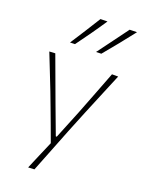

<svg xmlns="http://www.w3.org/2000/svg" viewBox="-177 -861 854 1137"><g transform="rotate(20 250.0 -292.5)"><path d="M150 194Q169 149 188.2 103.8Q207.5 58.5 227 13.5Q209 -36.5 190 -87.2Q171 -138 153 -186L119 -276Q98 -329.5 76 -385.2Q54 -441 33 -494L70 -496Q96.5 -424 122 -355Q147.5 -286 174 -214L241 -35H247L320 -215Q348 -286.5 374.5 -355.2Q401 -424 428 -494H467Q450 -453.5 434.5 -416.2Q419 -379 400.5 -334.2Q382 -289.5 356 -227L300 -89Q262 7 236.5 72Q211 137 189 192ZM294 -586Q330 -634 365.5 -682.5Q401 -731 436 -778L482 -779Q444.5 -730.5 405.8 -682.8Q367 -635 327 -587ZM130 -586Q161.5 -634 191.8 -682Q222 -730 252 -778L296 -779Q264 -730.5 230.2 -682.8Q196.5 -635 161 -587Z"/></g></svg>

Font: Commissioner Loud Thin
Style: Regular
Weight: 100
Designer: Kostas Bartsokas
Foundry: Kostas Bartsokas
Version: Version 1.000; ttfautohint (v1.8.3)